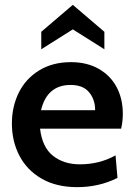

<svg xmlns="http://www.w3.org/2000/svg" viewBox="-20 -761 554 791"><path d="M29 -252Q29 -322 57.5 -379.5Q86 -437 141.5 -471Q197 -505 272 -505Q338 -505 386.5 -477.5Q435 -450 460.5 -402Q486 -354 486 -292Q486 -260 479 -231H145Q154 -154 198.5 -119Q243 -84 309 -84Q390 -84 456 -121L464 -28Q388 10 298 10Q212 10 151.5 -25Q91 -60 60 -119.5Q29 -179 29 -252ZM372 -307Q372 -351 347 -381Q322 -411 271 -411Q174 -411 149 -307ZM150 -630 280 -741 410 -630V-558L280 -640L150 -558Z"/></svg>

Font: Cabin SemiBold
Style: Regular
Weight: 600
Designer: Pablo Impallari
Foundry: Pablo Impallari. http://www.impallari.com Igino Marini. http://www.ikern.com
Version: Version 2.001